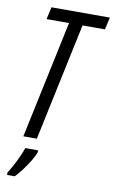

<svg xmlns="http://www.w3.org/2000/svg" viewBox="-101 -766 618 1039"><g transform="rotate(10 208.0 -246.5)"><path d="M65.9 0 203.1 -646.5H79.6L94.7 -713.9H415.5L400.4 -646.5H277.3L140.1 0ZM15.6 221.2V207Q26.9 190.4 41 164.3Q55.2 138.2 67.9 110.1Q80.6 82 87.4 61H157.7V70.8Q150.9 91.8 133.3 120.6Q115.7 149.4 95.2 176.8Q74.7 204.1 57.6 221.2Z"/></g></svg>

Font: Open Sans Condensed
Style: Italic
Weight: 400
Width: 3
Italic angle: -12°
Designer: Monotype Design Team
Foundry: Monotype Imaging Inc.
Version: Version 3.000